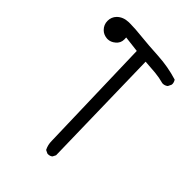

<svg xmlns="http://www.w3.org/2000/svg" viewBox="-210 -815 920 920"><g transform="rotate(45 250.0 -355.5)"><path d="M284.2 4.9Q298.3 4.9 307.6 -2.9L315.9 -19L302.2 -639.6Q341.3 -637.2 371.8 -634.3Q402.3 -631.3 430.2 -623.5Q432.1 -623 434.1 -623Q448.7 -623 460 -632.3L468.3 -649.4Q468.8 -651.4 468.8 -655.5Q468.8 -659.7 467 -665.5Q465.3 -671.4 461.4 -677.2Q395 -697.8 323.7 -701.7Q252.4 -705.6 203.1 -710.9Q153.8 -716.3 121.6 -716.3Q116.7 -716.3 111.3 -716.3Q74.7 -715.3 52.2 -692.9Q34.7 -674.8 34.7 -648.9Q34.7 -623 53.2 -604.5Q67.9 -589.8 89.8 -587.4Q92.8 -586.9 96.2 -586.9Q117.7 -586.9 135.7 -602.5Q154.8 -618.2 154.8 -642.6Q154.8 -645 154.3 -655.8L235.8 -646L252.4 -52.7Q252.4 -26.4 264.2 -3.4L280.3 4.4Q282.2 4.9 284.2 4.9Z"/></g></svg>

Font: Bakudai
Style: ExtraLight
Weight: 200
Version: Version 1.48